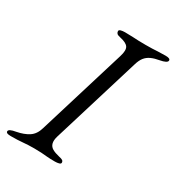

<svg xmlns="http://www.w3.org/2000/svg" viewBox="-180 -753 790 859"><g transform="rotate(30 214.5 -324.0)"><path d="M4 5Q-8 5 -14 2.5Q-20 0 -20 -6Q-20 -18 16 -24Q53 -31 77.5 -47Q102 -63 112 -98L250 -550Q261 -585 251.5 -600Q242 -615 209 -622Q194 -625 189.5 -630Q185 -635 185 -642Q185 -648 194 -650.5Q203 -653 215 -653Q240 -653 256 -652Q272 -651 287 -650.5Q302 -650 323 -650Q343 -650 356.5 -650.5Q370 -651 385 -652Q400 -653 425 -653Q449 -653 449 -642Q449 -635 439 -630Q429 -625 412 -622Q388 -618 370.5 -610Q353 -602 342 -588Q331 -574 324 -550L186 -98Q179 -75 183 -60Q187 -45 201 -37Q215 -29 237 -24Q252 -21 257 -17Q262 -13 262 -6Q262 0 253 2.5Q244 5 232 5Q207 5 191 3.5Q175 2 160.5 1Q146 0 124 0Q90 0 66 2.5Q42 5 4 5Z"/></g></svg>

Font: EB Garamond
Style: Italic
Weight: 400
Italic angle: -17.2°
Designer: Georg Duffner and Octavio Pardo
Foundry: Georg Duffner
Version: Version 1.001